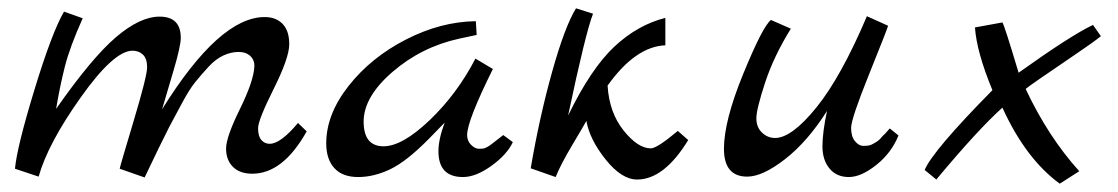

<svg xmlns="http://www.w3.org/2000/svg" viewBox="-20 -426 2689 462"><path d="M697 -130 718 -110Q661 -8 587 -8Q557 -8 540.5 -24.5Q524 -41 524 -68.5Q524 -96 557 -163Q590 -230 592 -265Q593 -281 582.5 -291Q572 -301 554 -301Q536 -301 517.5 -292.5Q499 -284 481.5 -265Q464 -246 449.5 -228Q435 -210 417.5 -177Q400 -144 388 -122Q367 -81 328 1L268 -20Q268 -23 301 -133Q334 -243 334 -264Q334 -285 324 -294.5Q314 -304 299 -304Q254 -304 174.5 -192Q95 -80 73 -1L16 -20Q21 -73 63 -210.5Q105 -348 134 -398L179 -382Q148 -313 136 -265.5Q124 -218 115 -164Q201 -287 259 -336.5Q317 -386 364 -386Q415 -386 415 -335Q415 -315 397.5 -256Q380 -197 370 -163Q508 -385 617 -385Q644 -385 660 -368.5Q676 -352 676 -319.5Q676 -287 638.5 -212Q601 -137 601 -117.5Q601 -98 609 -89Q617 -80 629 -80Q655 -80 697 -130Z M1191 -101 1214 -84Q1200 -54 1162.5 -27Q1125 0 1094 0Q1035 0 1035 -62Q1035 -91 1050 -131L1013 -93Q959 -38 919.5 -19Q880 0 842 0Q804 0 784.5 -21.5Q765 -43 765 -81Q765 -151 819 -219.5Q873 -288 957 -331Q1041 -374 1125 -375L1127 -342L1085 -333Q994 -313 924.5 -253Q855 -193 855 -133.5Q855 -74 903 -74Q948 -74 1014 -137Q1080 -200 1124 -285L1166 -260Q1104 -135 1104 -101Q1104 -87 1113.5 -77.5Q1123 -68 1132.5 -68Q1142 -68 1145 -69Q1148 -70 1151 -71.5Q1154 -73 1158.5 -76Q1163 -79 1166.5 -82Q1170 -85 1178 -91Q1186 -97 1191 -101Z M1611 -111 1636 -89Q1578 6 1513 6Q1476 6 1437.5 -42Q1399 -90 1391 -135Q1385 -124 1357 -77Q1329 -30 1317 0L1257 -21Q1278 -144 1308.5 -253Q1339 -362 1366 -406L1407 -393Q1389 -347 1347 -148Q1402 -261 1458 -313.5Q1514 -366 1581 -383V-317Q1509 -314 1442 -220Q1446 -155 1480.5 -112Q1515 -69 1546 -69Q1561 -69 1611 -111Z M2121 -117 2142 -100Q2125 -58 2088.5 -29Q2052 0 2022.5 0Q1993 0 1976 -20.5Q1959 -41 1959 -74Q1959 -107 1970 -159Q1923 -85 1869 -43Q1815 -1 1778 -1Q1722 -1 1722 -68Q1722 -135 1768.5 -248.5Q1815 -362 1835 -378L1883 -357Q1842 -291 1821 -227Q1800 -163 1800 -141.5Q1800 -120 1813.5 -107Q1827 -94 1845 -94Q1885 -94 1944.5 -167.5Q2004 -241 2066 -387L2117 -364Q2115 -356 2071.5 -248Q2028 -140 2028 -118.5Q2028 -97 2037.5 -86Q2047 -75 2056.5 -75Q2066 -75 2071 -76Q2076 -77 2081 -80Q2086 -83 2089.5 -85Q2093 -87 2098 -92L2105 -100Q2108 -102 2113.5 -108.5Q2119 -115 2121 -117Z M2392 -167Q2333 -114 2233 6L2205 -17Q2224 -63 2368 -209Q2330 -301 2326 -360L2392 -372Q2397 -365 2431 -251Q2557 -341 2610 -366L2629 -339Q2612 -325 2569 -296Q2454 -218 2448 -212Q2502 -97 2577 -14L2530 16Q2448 -44 2392 -167Z"/></svg>

Font: Marck Script
Style: Regular
Weight: 400
Designer: Denis Masharov, Marck Fogel
Foundry: Denis Masharov
Version: Version 1.002